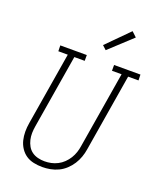

<svg xmlns="http://www.w3.org/2000/svg" viewBox="-174 -1073 973 1184"><g transform="rotate(20 312.5 -481.0)"><path d="M249 8Q220 8 192 2Q164 -4 142 -19Q120 -34 105 -57Q90 -80 83.5 -106.5Q77 -133 77 -162Q77 -191 82 -220L161 -697H99L98 -735H272V-697H204L124 -214Q120 -191 119.5 -168.5Q119 -146 124 -124.5Q129 -103 139.5 -84.5Q150 -66 167 -53.5Q184 -41 206 -35.5Q228 -30 250 -30Q272 -30 293.5 -34.5Q315 -39 335.5 -49.5Q356 -60 373 -76.5Q390 -93 402 -112.5Q414 -132 421 -153Q428 -174 431 -195L514 -697H451V-735H624L625 -697H557L473 -189Q469 -163 460 -137.5Q451 -112 436 -88.5Q421 -65 400 -45.5Q379 -26 354 -14Q329 -2 302 3Q275 8 249 8ZM371 -803 345 -827 487 -970 519 -940Z"/></g></svg>

Font: Iosevka Etoile Extralight
Style: Italic
Weight: 200
Italic angle: -9°
Designer: Belleve Invis
Foundry: Belleve Invis
Version: Version 22.1.2; ttfautohint (v1.8.4)